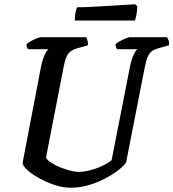

<svg xmlns="http://www.w3.org/2000/svg" viewBox="-20 -878 811 898"><path d="M309 0Q274 0 235 -13Q196 -26 162 -45Q128 -64 106.5 -84Q85 -104 86 -118L172 -567Q179 -600 189 -621.5Q199 -643 207 -648H111Q109 -651 106 -657Q103 -663 104 -671Q111 -678 124.5 -685.5Q138 -693 151.5 -698.5Q165 -704 171 -704H383Q386 -699 389 -689Q392 -679 391 -666L344 -653Q314 -645 300.5 -628.5Q287 -612 278 -567L195 -140Q202 -128 221 -116Q240 -104 264 -94.5Q288 -85 310.5 -79.5Q333 -74 347 -74Q373 -74 404.5 -82.5Q436 -91 462.5 -104Q489 -117 502 -129L588 -567Q595 -600 605 -621.5Q615 -643 623 -648H527Q525 -651 522.5 -657.5Q520 -664 520 -671Q527 -678 541 -685.5Q555 -693 568.5 -698.5Q582 -704 587 -704H761Q764 -700 768 -690Q772 -680 770 -666L723 -653Q704 -648 692 -640Q680 -632 671.5 -613.5Q663 -595 656 -558L570 -119Q560 -103 534.5 -83Q509 -63 473.5 -44Q438 -25 396 -12.5Q354 0 309 0ZM330 -782Q330 -807 334 -823Q338 -839 341 -844Q370 -844 409 -846Q448 -848 488.5 -850.5Q529 -853 562 -855Q595 -857 612 -858L622 -849Q622 -827 618 -808.5Q614 -790 611 -782Z"/></svg>

Font: Texturina 72pt 72pt SemiBold
Style: Italic
Weight: 600
Italic angle: -11°
Designer: Guillermo Torres Carreño
Foundry: Omnibus-Type
Version: Version 1.002; ttfautohint (v1.8.3)